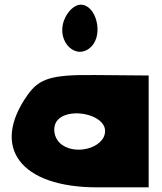

<svg xmlns="http://www.w3.org/2000/svg" viewBox="-20 -862 697 824"><path d="M98 -454C-61 -229 68 -58 397 -58H618V-538L389 -540C201 -542 149 -526 98 -454ZM431 -300C431 -225 295 -190 235 -250C212 -273 206 -313 221 -338C262 -406 431 -375 431 -300ZM255 -775C220 -683 308 -598 372 -662C425 -715 393 -842 326 -842C300 -842 269 -813 255 -775Z"/></svg>

Font: Hussar Skorodowane
Style: Bold
Weight: 700
Foundry: Cannot Into Space Fonts
Version: Version 0.892